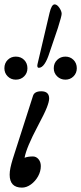

<svg xmlns="http://www.w3.org/2000/svg" viewBox="-28 -841 370 875"><path d="M72 14Q16 14 16 -45Q16 -59 19.5 -76Q23 -93 30 -116L122 -403Q128 -425 160 -425Q196 -425 196 -392Q196 -378 185.5 -351Q175 -324 144 -266Q92 -168 84 -122Q99 -128 122 -128Q137 -128 147.5 -115.5Q158 -103 158 -84Q158 -60 145.5 -37.5Q133 -15 113 -0.5Q93 14 72 14ZM149 -532Q142 -532 142 -542Q142 -544 142.5 -546Q143 -548 143 -549L198 -783Q207 -821 221 -821Q232 -821 242.5 -805.5Q253 -790 253 -778Q253 -768 236 -714L198 -602Q176 -532 149 -532ZM44 -478Q22 -478 7 -493Q-8 -508 -8 -530Q-8 -553 7 -568Q22 -583 44 -583Q67 -583 82 -568Q97 -553 97 -530Q97 -508 82 -493Q67 -478 44 -478ZM270 -478Q248 -478 232.5 -493Q217 -508 217 -530Q217 -553 232.5 -568Q248 -583 270 -583Q292 -583 307 -568Q322 -553 322 -530Q322 -508 307 -493Q292 -478 270 -478Z"/></svg>

Font: Junicode Two Beta Condensed
Style: Italic
Weight: 400
Width: 3
Italic angle: -9°
Version: Version 1.053; ttfautohint (v1.8.4)